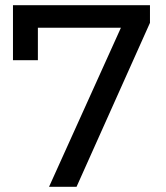

<svg xmlns="http://www.w3.org/2000/svg" viewBox="-20 -720 638 740"><path d="M30 -700H558V-632L275 0H169L446 -613H126V-488H30Z"/></svg>

Font: Montserrat
Style: Regular
Weight: 500
Designer: Julieta Ulanovsky
Foundry: Julieta Ulanovsky
Version: Version 7.200;PS 007.200;hotconv 1.0.88;makeotf.lib2.5.64775